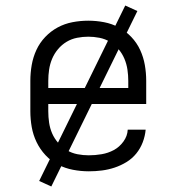

<svg xmlns="http://www.w3.org/2000/svg" viewBox="-20 -613 640 696"><path d="M302 8Q273 8 244.5 2.5Q216 -3 190.5 -16Q165 -29 145 -50.5Q125 -72 112.5 -98Q100 -124 95 -152.5Q90 -181 90 -210V-320Q90 -349 95 -377.5Q100 -406 112 -432Q124 -458 144 -479Q164 -500 189 -513.5Q214 -527 242.5 -532.5Q271 -538 300 -538Q329 -538 357.5 -532.5Q386 -527 411 -513.5Q436 -500 456 -479Q476 -458 488 -432Q500 -406 505 -377.5Q510 -349 510 -320V-236H155V-210Q155 -189 158 -168.5Q161 -148 169 -129.5Q177 -111 191 -95Q205 -79 222.5 -68.5Q240 -58 260.5 -54Q281 -50 302 -50Q325 -50 348.5 -54Q372 -58 392.5 -69Q413 -80 427.5 -100Q442 -120 443 -143H508Q506 -120 497.5 -97.5Q489 -75 474 -56.5Q459 -38 438.5 -25.5Q418 -13 395.5 -5.5Q373 2 349.5 5Q326 8 302 8ZM155 -294H445V-320Q445 -340 442 -360.5Q439 -381 431 -400Q423 -419 409.5 -435Q396 -451 378.5 -461.5Q361 -472 340.5 -476Q320 -480 300 -480Q280 -480 259.5 -476Q239 -472 221.5 -461.5Q204 -451 190.5 -435Q177 -419 169 -400Q161 -381 158 -360.5Q155 -340 155 -320ZM166 63 122 43 434 -593 478 -573Z"/></svg>

Font: Iosevka Curly Slab LtEx
Style: Regular
Weight: 300
Width: 7
Monospace: yes
Designer: Belleve Invis
Foundry: Belleve Invis
Version: Version 11.1.0; ttfautohint (v1.8.3)